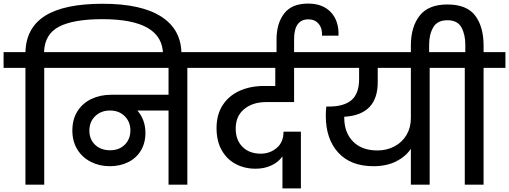

<svg xmlns="http://www.w3.org/2000/svg" viewBox="-44 -1031 2842 1072"><path d="M969 -729V-712H866V-726Q866 -924 528 -924Q366 -924 285.5 -882Q205 -840 202 -740H325V-652H203V0H98V-652H-24V-740H98Q102 -877 209 -943.5Q316 -1010 529 -1010Q746 -1010 857.5 -937.5Q969 -865 969 -729Z M1124 -652H1002V0H897V-414H723Q768 -362 768 -289Q768 -232 742 -189.5Q716 -147 670.5 -125Q625 -103 569 -103Q511 -103 463 -127.5Q415 -152 387.5 -197Q360 -242 360 -302Q360 -365 388.5 -410Q417 -455 466.5 -478.5Q516 -502 578 -502H897V-652H277V-740H1124ZM684 -303Q684 -351 652 -382.5Q620 -414 571 -414Q520 -414 487.5 -382.5Q455 -351 455 -302Q455 -253 487 -222.5Q519 -192 571 -192Q621 -192 652.5 -223Q684 -254 684 -303Z M1272 -313Q1272 -249 1310 -211Q1348 -173 1412 -173Q1463 -173 1501 -205Q1539 -237 1539 -296H1636V21H1533V-158Q1511 -126 1471.5 -107.5Q1432 -89 1383 -89Q1321 -89 1271.5 -115.5Q1222 -142 1193.5 -193Q1165 -244 1165 -316Q1165 -392 1200 -445Q1235 -498 1295 -524.5Q1355 -551 1431 -551H1493V-652H1076V-740H1734L1733 -652H1598V-461H1441Q1367 -461 1319.5 -422Q1272 -383 1272 -313Z M1500 -722V-811Q1500 -900 1542.5 -955.5Q1585 -1011 1676 -1011Q1759 -1011 1804 -962Q1849 -913 1846 -832H1754Q1756 -873 1735 -898Q1714 -923 1678 -923Q1598 -923 1598 -812V-722Z M2477 -652H2355V0H2250V-200Q2220 -156 2167 -129.5Q2114 -103 2041 -103Q1914 -103 1844.5 -179Q1775 -255 1775 -385Q1775 -411 1778 -436H1791Q1877 -436 1919 -472.5Q1961 -509 1961 -590V-652H1686V-740H2477ZM2250 -652H2065V-572Q2065 -390 1878 -379V-375Q1878 -291 1927 -241Q1976 -191 2063 -191Q2116 -191 2159 -214Q2202 -237 2226 -278Q2250 -319 2250 -371Z M2778 -740V-652H2656V0H2551V-652H2429V-740H2554V-781Q2554 -839 2532 -878.5Q2510 -918 2454 -918Q2398 -918 2375 -878.5Q2352 -839 2352 -781V-716H2250V-776Q2250 -881 2299 -943.5Q2348 -1006 2454 -1006Q2562 -1006 2609 -944Q2656 -882 2656 -776V-740Z"/></svg>

Font: Poppins Medium A&M
Style: Regular
Weight: 500
Designer: Ninad Kale (Devanagari), Jonny Pinhorn (Latin)
Foundry: Indian Type Foundry
Version: 4.004